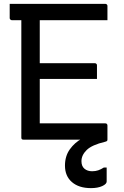

<svg xmlns="http://www.w3.org/2000/svg" viewBox="-20 -720 640 990"><path d="M30 -700H523Q527 -700 529 -698.5Q531 -697 532.5 -695Q534 -693 534 -689Q534 -669 534 -653Q534 -637 534 -616H41Q38 -616 35.5 -617.5Q33 -619 31.5 -621.5Q30 -624 30 -627Q30 -648 30 -664Q30 -680 30 -700ZM143 -394H469Q473 -394 475 -392.5Q477 -391 478.5 -389Q480 -387 480 -383Q480 -370 480 -358.5Q480 -347 480 -336Q480 -325 480 -313H143ZM101 0Q98 0 96 -0.5Q94 -1 92.5 -2.5Q91 -4 90.5 -6Q90 -8 90 -11Q90 -59 90 -119Q90 -179 90 -246.5Q90 -314 90 -384Q90 -454 90 -524.5Q90 -595 90 -659H192L185 -643Q185 -624 185 -601Q185 -578 185 -555Q185 -502 185 -443Q185 -384 185 -323Q185 -262 185 -201Q185 -140 185 -84H523Q528 -84 531 -81Q534 -78 534 -73Q534 -54 534 -36.5Q534 -19 534 0ZM477 -30Q486 -31 499.5 -24.5Q513 -18 534 0Q534 4 532 6.5Q530 9 522 11Q454 27 427 53.5Q400 80 400 111Q400 137 415.5 150Q431 163 455 163Q473 163 487 158Q501 153 515 144H530Q530 151 530 160Q530 169 530 182Q530 195 530 216Q530 229 507 239.5Q484 250 449 250Q387 250 351 219Q315 188 315 134Q315 85 340 50Q365 15 402 -5Q439 -25 477 -30Z"/></svg>

Font: Recursive Monospace
Style: Regular
Weight: 400
Version: Version 1.047